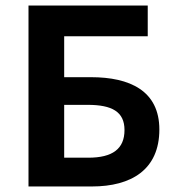

<svg xmlns="http://www.w3.org/2000/svg" viewBox="-20 -674 634 694"><path d="M312 0C455 0 556 -61 556 -206C556 -346 449 -395 309 -395H212V-543H514V-654H83V0ZM297 -295C385 -295 430 -270 430 -204C430 -136 387 -104 299 -104H212V-295Z"/></svg>

Font: Source Sans Pro SemBd
Style: Regular
Weight: 700
Designer: Paul D. Hunt
Foundry: Adobe Systems Incorporated
Version: Version 2.020;PS 2.0;hotconv 1.0.86;makeotf.lib2.5.63406